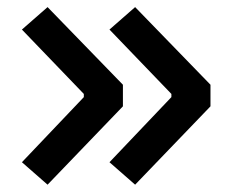

<svg xmlns="http://www.w3.org/2000/svg" viewBox="-20 -522 626 530"><path d="M111.3 -12.2 40.5 -74.2 211.4 -253.9V-262.7L40.5 -440.4L111.3 -502.4L319.3 -288.1V-228.5ZM353 -12.2 282.2 -74.2 453.1 -253.9V-262.7L282.2 -440.4L353 -502.4L561 -288.1V-228.5Z"/></svg>

Font: Cascadia Code Medium
Style: Regular
Weight: 500
Monospace: yes
Designer: Aaron Bell
Foundry: Saja Typeworks
Version: Version 2407.024